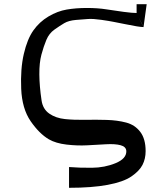

<svg xmlns="http://www.w3.org/2000/svg" viewBox="-20 -784 799 915"><path d="M178 -306Q184 -264 215 -242.5Q246 -221 290 -216.5Q334 -212 386 -213Q438 -214 488.5 -212.5Q539 -211 581 -200Q623 -189 648.5 -155.5Q674 -122 674 -64Q674 -27 659 2Q644 31 606 57Q568 83 493 97Q418 111 309 111V12Q357 16 418 15.5Q479 15 531 -6.5Q583 -28 582 -64Q581 -85 554.5 -92Q528 -99 485 -96.5Q442 -94 395 -91.5Q348 -89 297 -95Q246 -101 213 -120Q167 -147 126 -206.5Q85 -266 81 -361Q77 -456 93.5 -527Q110 -598 139 -639Q168 -680 211 -705.5Q254 -731 298 -738.5Q342 -746 394 -746Q446 -746 486.5 -739.5Q527 -733 569 -727.5Q611 -722 631 -722V-764H679L664 -655L640 -703Q656 -669 664 -655Q643 -655 576 -669Q540 -676 520.5 -680Q501 -684 462.5 -689.5Q424 -695 400.5 -693.5Q377 -692 342 -689Q307 -686 286 -673.5Q265 -661 239.5 -643Q214 -625 201 -594Q188 -563 177.5 -524Q167 -485 167.5 -429Q168 -373 178 -306Z"/></svg>

Font: OpenDyslexic
Style: Regular
Weight: 400
Designer: Abbie Gonzalez
Version: Version 0.920;hotconv 1.0.109;makeotfexe 2.5.65596